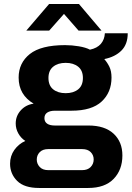

<svg xmlns="http://www.w3.org/2000/svg" viewBox="-20 -745 654 953"><path d="M173.5 188Q100.5 188 65.2 153Q30 118 30 67.5Q30 29 51.2 -0.8Q72.5 -30.5 105.5 -45.5Q83.5 -60 70.8 -83Q58 -106 58 -132Q58 -169.5 83 -197.2Q108 -225 147 -230.5Q110.5 -252 91.5 -284.2Q72.5 -316.5 72.5 -360Q72.5 -432.5 128 -476.8Q183.5 -521 303 -521Q337 -521 371.2 -515.2Q405.5 -509.5 426.5 -498.5Q462.5 -506 480.8 -527.5Q499 -549 500.5 -580H614Q614 -525 582.5 -493.8Q551 -462.5 498.5 -452V-450.5Q512.5 -435 523 -413.5Q533.5 -392 533.5 -360Q533.5 -286.5 484.5 -241Q435.5 -195.5 335 -195.5H253Q228.5 -195.5 214.5 -186.2Q200.5 -177 200.5 -158.5Q200.5 -140.5 214 -131.2Q227.5 -122 252 -122H419Q500 -122 543.8 -81.5Q587.5 -41 587.5 26.5Q587.5 98 544 143Q500.5 188 418 188ZM219.5 99.5H387.5Q415 99.5 430 84Q445 68.5 445 46.5Q445 25 430.2 10Q415.5 -5 387.5 -5H219.5Q192 -5 177.2 10.2Q162.5 25.5 162.5 47Q162.5 68 177.2 83.8Q192 99.5 219.5 99.5ZM306 -282.5Q344.5 -282.5 368 -301.5Q391.5 -320.5 391.5 -358Q391.5 -395 368 -414Q344.5 -433 306 -433Q267.5 -433 244 -414Q220.5 -395 220.5 -358Q220.5 -320.5 244 -301.5Q267.5 -282.5 306 -282.5ZM110.5 -593 223.5 -725H372L484 -593H370L281 -695H314.5L224 -593Z"/></svg>

Font: Chivo Mono Medium
Style: Regular
Weight: 500
Monospace: yes
Designer: Hector Gatti
Foundry: Omnibus-Type
Version: Version 1.008